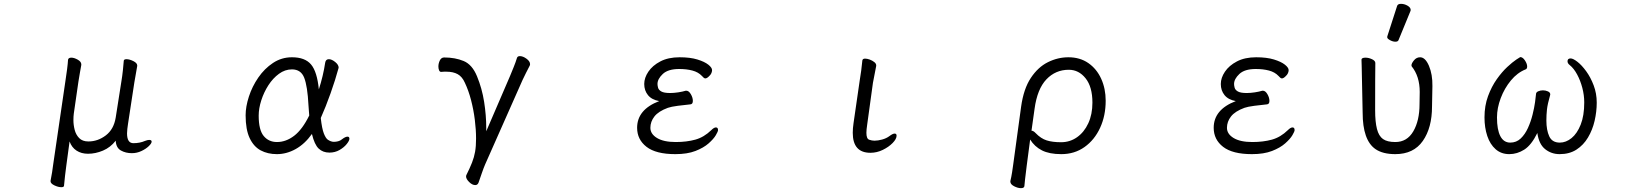

<svg xmlns="http://www.w3.org/2000/svg" viewBox="-20 -784 8540 999"><path d="M612 -363Q616 -386 619.5 -419Q623 -452 624 -468Q625 -476 638 -476Q654 -476 674 -466Q694 -456 694 -443V-441Q692 -427 687.5 -403.5Q683 -380 679 -355L646 -139Q644 -125 642.5 -113Q641 -101 641 -90Q641 -39 674 -39Q708 -39 735 -51Q748 -56 756 -56Q769 -56 769 -47Q769 -38 754 -23.5Q739 -9 715.5 2Q692 13 666 13Q634 13 609 -1Q584 -15 582 -52Q555 -17 516 -0.5Q477 16 438 16Q403 16 378 -0.5Q353 -17 342 -48L325 78Q322 99 318.5 129.5Q315 160 313 183Q312 190 299 190Q283 190 263 180.5Q243 171 243 159V157Q247 137 251 112.5Q255 88 257 70L321 -367Q325 -392 329 -423Q333 -454 334 -473Q336 -484 351 -484Q366 -484 384.5 -473.5Q403 -463 403 -449V-446Q401 -433 396 -407Q391 -381 388 -359L364 -193Q363 -186 362.5 -177Q362 -168 362 -159Q362 -134 368.5 -108.5Q375 -83 392 -65.5Q409 -48 440 -48Q489 -48 530.5 -79.5Q572 -111 582 -172Z M1603 -87Q1566 -35 1518.5 -8.5Q1471 18 1421 18Q1373 18 1336.5 -1.5Q1300 -21 1279 -65.5Q1258 -110 1258 -184Q1258 -229 1275 -281.5Q1292 -334 1324 -380.5Q1356 -427 1400.5 -456.5Q1445 -486 1499 -486Q1567 -486 1598.5 -448.5Q1630 -411 1639 -319Q1650 -353 1658.5 -388.5Q1667 -424 1672 -458Q1675 -476 1691 -476Q1706 -476 1724 -461.5Q1742 -447 1742 -432Q1742 -431 1741.5 -430Q1741 -429 1741 -428Q1725 -369 1700 -298.5Q1675 -228 1649 -170Q1655 -115 1665 -89.5Q1675 -64 1686.5 -56.5Q1698 -49 1708 -47Q1710 -47 1712.5 -46.5Q1715 -46 1717 -46Q1728 -46 1739.5 -49Q1751 -52 1759 -59Q1777 -73 1788 -73Q1798 -73 1798 -62Q1798 -52 1784 -34.5Q1770 -17 1746.5 -3.5Q1723 10 1694 10Q1660 10 1638 -11Q1616 -32 1603 -87ZM1589 -183Q1588 -196 1587 -209.5Q1586 -223 1585 -237Q1580 -335 1563 -379Q1546 -423 1499 -423Q1463 -423 1431.5 -400Q1400 -377 1376.5 -340.5Q1353 -304 1339.5 -262Q1326 -220 1326 -182Q1326 -108 1352 -76.5Q1378 -45 1421 -45Q1468 -45 1510.5 -77.5Q1553 -110 1589 -183Z M2634 -389Q2643 -411 2653 -435.5Q2663 -460 2670 -483Q2673 -492 2685 -492Q2701 -492 2719.5 -478.5Q2738 -465 2738 -450Q2738 -448 2737.5 -446Q2737 -444 2736 -442Q2728 -428 2717 -405Q2706 -382 2699 -368L2504 72Q2497 88 2487.5 115.5Q2478 143 2470 166Q2465 179 2453 179Q2437 179 2421 163Q2405 147 2405 134Q2405 130 2406 128Q2425 90 2436 62Q2447 34 2452 5.5Q2457 -23 2457 -63Q2457 -109 2450.5 -161Q2444 -213 2431 -263Q2418 -313 2399 -353Q2385 -385 2361.5 -398Q2338 -411 2303 -411Q2297 -411 2290.5 -411Q2284 -411 2276 -410H2275Q2268 -410 2264.5 -418.5Q2261 -427 2261 -438Q2261 -454 2268.5 -469.5Q2276 -485 2291 -485Q2348 -485 2392.5 -466.5Q2437 -448 2462 -387Q2488 -324 2499 -254Q2510 -184 2510 -118V-101Z M3551 -312Q3564 -312 3574.5 -294Q3585 -276 3585 -259Q3585 -242 3572 -241Q3541 -238 3506.5 -233.5Q3472 -229 3455 -223Q3406 -205 3385 -178Q3364 -151 3364 -119Q3364 -87 3398.5 -66Q3433 -45 3496 -45Q3553 -45 3598 -57.5Q3643 -70 3681 -107Q3695 -121 3705 -121Q3716 -121 3716 -107Q3716 -100 3704.5 -80.5Q3693 -61 3667 -38Q3641 -15 3598.5 1.5Q3556 18 3494 18Q3393 18 3344 -20Q3295 -58 3295 -119Q3295 -214 3410 -258Q3371 -265 3351.5 -289Q3332 -313 3332 -347Q3332 -379 3353.5 -411Q3375 -443 3416 -464.5Q3457 -486 3516 -486Q3571 -486 3608.5 -474.5Q3646 -463 3665.5 -447.5Q3685 -432 3685 -419Q3685 -412 3681.5 -403.5Q3678 -395 3669 -387Q3658 -376 3650 -376Q3645 -376 3641 -380Q3637 -384 3632 -389Q3613 -409 3582.5 -417Q3552 -425 3514 -425Q3456 -425 3428.5 -399Q3401 -373 3401 -347Q3401 -339 3404 -327.5Q3407 -316 3421 -308Q3435 -300 3467 -300Q3486 -300 3509 -303.5Q3532 -307 3548 -312Z M4453 -364Q4457 -387 4461 -417Q4465 -447 4467 -470Q4469 -479 4481 -479Q4492 -479 4505.5 -474Q4519 -469 4529 -461Q4539 -453 4539 -444V-441L4522 -353L4492 -135Q4490 -122 4489 -111.5Q4488 -101 4488 -93Q4488 -62 4502.5 -57Q4517 -52 4530 -52Q4548 -52 4570 -58Q4592 -64 4608 -76Q4625 -89 4635 -89Q4645 -89 4645 -78Q4645 -61 4624.5 -40Q4604 -19 4573 -4Q4542 11 4509 11Q4417 11 4417 -93Q4417 -104 4418 -117Q4419 -130 4421 -143Z M5237 158Q5242 138 5246 112.5Q5250 87 5252 71L5293 -229Q5306 -322 5343.5 -378.5Q5381 -435 5432.5 -460.5Q5484 -486 5539 -486Q5599 -486 5642.5 -456Q5686 -426 5709.5 -374.5Q5733 -323 5733 -260Q5733 -182 5704 -119Q5675 -56 5623 -19Q5571 18 5502 18Q5440 18 5401.5 -1.5Q5363 -21 5340 -58L5322 79Q5321 88 5318.5 108Q5316 128 5313.5 149Q5311 170 5310 184Q5309 195 5292 195Q5276 195 5256.5 185Q5237 175 5237 161ZM5347 -104Q5357 -104 5369 -91Q5396 -63 5426 -53.5Q5456 -44 5501 -44Q5547 -44 5584 -70Q5621 -96 5642.5 -142.5Q5664 -189 5664 -250Q5664 -332 5628.5 -376.5Q5593 -421 5541 -421Q5472 -421 5424.5 -371Q5377 -321 5363 -218Z M6551 -312Q6564 -312 6574.5 -294Q6585 -276 6585 -259Q6585 -242 6572 -241Q6541 -238 6506.5 -233.5Q6472 -229 6455 -223Q6406 -205 6385 -178Q6364 -151 6364 -119Q6364 -87 6398.5 -66Q6433 -45 6496 -45Q6553 -45 6598 -57.5Q6643 -70 6681 -107Q6695 -121 6705 -121Q6716 -121 6716 -107Q6716 -100 6704.5 -80.5Q6693 -61 6667 -38Q6641 -15 6598.5 1.5Q6556 18 6494 18Q6393 18 6344 -20Q6295 -58 6295 -119Q6295 -214 6410 -258Q6371 -265 6351.5 -289Q6332 -313 6332 -347Q6332 -379 6353.5 -411Q6375 -443 6416 -464.5Q6457 -486 6516 -486Q6571 -486 6608.5 -474.5Q6646 -463 6665.5 -447.5Q6685 -432 6685 -419Q6685 -412 6681.5 -403.5Q6678 -395 6669 -387Q6658 -376 6650 -376Q6645 -376 6641 -380Q6637 -384 6632 -389Q6613 -409 6582.5 -417Q6552 -425 6514 -425Q6456 -425 6428.5 -399Q6401 -373 6401 -347Q6401 -339 6404 -327.5Q6407 -316 6421 -308Q6435 -300 6467 -300Q6486 -300 6509 -303.5Q6532 -307 6548 -312Z M7249 -752Q7252 -764 7269.5 -764Q7287 -764 7303.5 -754.5Q7320 -745 7320 -732Q7320 -729 7319 -727L7257 -576Q7254 -567 7240.5 -567Q7227 -567 7212.5 -575Q7198 -583 7198 -589.5Q7198 -596 7199 -597ZM7433 -336Q7432 -278 7431 -230Q7431 -119 7383 -50.5Q7335 18 7240 18Q7175 18 7137 -8Q7070 -54 7070 -198Q7066 -413 7065 -440L7064 -474Q7065 -484 7085 -484Q7101 -484 7118.5 -476Q7136 -468 7136 -456Q7135 -401 7135 -210Q7135 -150 7144.5 -113Q7154 -76 7176 -60.5Q7198 -45 7240 -45Q7301 -45 7333.5 -100.5Q7366 -156 7366 -242L7367 -306Q7367 -387 7325 -439L7324 -444Q7324 -454 7337 -470Q7350 -486 7369 -486Q7396 -486 7415 -441.5Q7434 -397 7433 -336Z M8046 -291Q8032 -242 8029 -214Q8026 -186 8026 -157Q8026 -107 8041 -74.5Q8056 -42 8096 -42Q8128 -42 8157 -65.5Q8186 -89 8204.5 -135.5Q8223 -182 8223 -251Q8223 -289 8213 -327Q8203 -365 8186 -396.5Q8169 -428 8148 -445Q8136 -454 8136 -465Q8136 -480 8152 -480Q8165 -480 8187.5 -462.5Q8210 -445 8233 -413.5Q8256 -382 8272 -340Q8288 -298 8288 -250Q8288 -203 8277 -155.5Q8266 -108 8242.5 -68.5Q8219 -29 8182.5 -5.5Q8146 18 8095 18Q8052 18 8019.5 -8Q7987 -34 7979 -92Q7948 -29 7911 -5.5Q7874 18 7833 18Q7791 18 7762 -7.5Q7733 -33 7718.5 -76.5Q7704 -120 7704 -173Q7704 -234 7722.5 -284Q7741 -334 7768 -372Q7795 -410 7822.5 -435.5Q7850 -461 7869.5 -474Q7889 -487 7890 -487Q7903 -487 7914.5 -469.5Q7926 -452 7926 -438Q7926 -426 7918 -423Q7875 -406 7841.5 -365.5Q7808 -325 7788.5 -273.5Q7769 -222 7769 -173Q7769 -109 7786.5 -75.5Q7804 -42 7838 -42Q7870 -42 7892.5 -63.5Q7915 -85 7930 -118Q7945 -151 7954 -187Q7963 -223 7967 -252Q7971 -281 7972 -294Q7972 -304 7983.5 -309Q7995 -314 8008 -314Q8022 -314 8034 -308.5Q8046 -303 8046 -294Z"/></svg>

Font: Moon Stars Kai T HW
Style: Regular
Weight: 400
Designer: GuiWonder
Version: Version 1.101